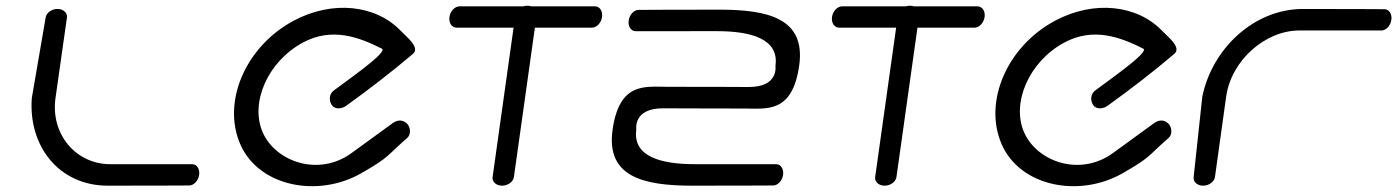

<svg xmlns="http://www.w3.org/2000/svg" viewBox="-20 -646 4861 668"><path d="M212.9 -584.9C215.1 -600.9 200.9 -614.8 180 -614.8C159.1 -614.8 141.1 -600.9 138.8 -584.9L90.7 -305C78.1 -137.2 185.4 0 354.9 0C524.4 0 638.3 -0.7 638.3 -0.7C654.1 -0.7 670 -16.9 672.9 -37.8C675.9 -58.7 664.4 -74.8 648.5 -74.8C648.5 -74.8 480.9 -74.8 363 -74.8C245.1 -74.8 155.3 -178.1 173.1 -305C191 -431.8 212.8 -584.9 212.9 -584.9Z M1396.8 -166C1409.7 -177.1 1410 -202.8 1395 -217C1380 -231.1 1360.9 -228.2 1347.1 -218.2L1202.8 -113.3C1088.2 -30 938.5 -83.6 893.9 -185.8C849.3 -287.9 910.8 -432.2 1034.7 -498.4C1135.2 -552.1 1229.5 -516.8 1308.8 -476.6C1332.1 -464.7 1172.3 -355.6 1140.1 -330.2C1126.8 -319.6 1122.9 -298.5 1134 -281.1C1145.2 -263.6 1169.6 -267.5 1183.5 -277.3C1263.2 -334.6 1341.1 -394.5 1416.2 -458.2C1443.6 -480.4 1393.7 -518.3 1374.6 -538.4C1288.8 -628.4 1138.1 -646.8 1001.7 -573.9C834.8 -484.8 751.4 -292.1 816 -144.1C880.6 3.9 1086.7 42.6 1236.5 -43.1C1338.3 -101.3 1321.3 -100.6 1396.8 -166Z M1578.3 -623.9C1562.5 -623.5 1546.7 -607.8 1543.7 -586.9C1540.8 -566 1552.3 -549.8 1568.1 -549.8C1568.2 -549.7 1662.3 -549.7 1766.8 -549.7C1746.3 -404.7 1693.8 -29.8 1693.8 -29.8C1691.6 -14.1 1705.8 0 1726.7 0C1747.6 0 1765.7 -13.9 1767.9 -29.8L1841 -549.8C1945.6 -549.8 2039.8 -549.8 2039.8 -549.8C2055.4 -549.8 2071.6 -566 2074.6 -586.9C2077.5 -607.8 2066.1 -623.9 2050.4 -623.9H1828.6C1824.4 -625.3 1819.7 -626 1814.6 -626C1809.6 -626 1804.7 -625.3 1800.1 -623.9Z M2301.7 -344C2224.6 -344 2134.8 -361.5 2111.2 -194.1C2088.1 -29.8 2220.5 0 2388.7 0C2557 0 2670.1 -0.7 2670.1 -0.7C2685.7 -0.7 2701.6 -16.9 2704.5 -37.8C2707.4 -58.7 2696.1 -74.8 2680.3 -74.8C2680.3 -74.8 2514.2 -74.8 2397.2 -74.8C2280.3 -74.8 2180.6 -100.9 2193.8 -195C2194.1 -197.1 2181.9 -269.3 2287.2 -269.2C2287.7 -269.3 2400.8 -268.4 2570.1 -268.4C2647.2 -268.4 2737 -250.9 2760.6 -418.3C2783.7 -582.6 2651.3 -612.4 2483 -612.4C2314.8 -612.4 2201.7 -611.6 2201.7 -611.6C2186 -611.6 2170.2 -595.5 2167.3 -574.6C2164.4 -553.7 2175.7 -537.5 2191.4 -537.5C2191.4 -537.5 2357.6 -537.6 2474.5 -537.6C2591.5 -537.6 2691.2 -511.5 2678 -417.4C2677.7 -415.3 2689.9 -343 2584.6 -343.3C2584.6 -343.3 2471 -344 2301.7 -344Z M2909.3 -623.9C2893.5 -623.5 2877.7 -607.8 2874.7 -586.9C2871.8 -566 2883.3 -549.8 2899.1 -549.8C2899.2 -549.7 2993.3 -549.7 3097.8 -549.7C3077.3 -404.7 3024.8 -29.8 3024.8 -29.8C3022.6 -14.1 3036.8 0 3057.7 0C3078.6 0 3096.7 -13.9 3098.9 -29.8L3172 -549.8C3276.6 -549.8 3370.8 -549.8 3370.8 -549.8C3386.4 -549.8 3402.6 -566 3405.6 -586.9C3408.5 -607.8 3397.1 -623.9 3381.4 -623.9H3159.6C3155.4 -625.3 3150.7 -626 3145.6 -626C3140.6 -626 3135.7 -625.3 3131.1 -623.9Z M4045.8 -166C4058.7 -177.1 4059 -202.8 4044 -217C4029 -231.1 4009.9 -228.2 3996.1 -218.2L3851.8 -113.3C3737.2 -30 3587.5 -83.6 3542.9 -185.8C3498.3 -287.9 3559.8 -432.2 3683.7 -498.4C3784.2 -552.1 3878.5 -516.8 3957.8 -476.6C3981.1 -464.7 3821.3 -355.6 3789.1 -330.2C3775.8 -319.6 3771.9 -298.5 3783 -281.1C3794.2 -263.6 3818.6 -267.5 3832.5 -277.3C3912.2 -334.6 3990.1 -394.5 4065.2 -458.2C4092.6 -480.4 4042.7 -518.3 4023.6 -538.4C3937.8 -628.4 3787.1 -646.8 3650.7 -573.9C3483.8 -484.8 3400.4 -292.1 3465 -144.1C3529.6 3.9 3735.7 42.6 3885.5 -43.1C3987.3 -101.3 3970.3 -100.6 4045.8 -166Z M4207 -29.9C4206.9 -29.9 4228.1 -182.9 4246 -309.8C4263.8 -436.7 4382.6 -540 4500.5 -540C4618.4 -540 4786 -539.9 4786 -539.9C4801.9 -539.9 4817.9 -556.1 4820.8 -577C4823.8 -597.9 4812.4 -614 4796.6 -614C4796.6 -614 4682.8 -614.8 4513.2 -614.8C4343.5 -614.8 4197.6 -477.6 4163 -309.8C4163 -309.8 4132.9 -29.9 4132.9 -29.9C4130.7 -13.9 4144.8 0 4165.7 0C4186.6 0 4204.7 -13.9 4207 -29.9Z"/></svg>

Font: Hi.
Style: Tall Oblique
Weight: 400
Designer: Mew Too, Robert Jablonski
Foundry: Cannot Into Space Fonts
Version: Version 1.996